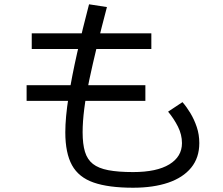

<svg xmlns="http://www.w3.org/2000/svg" viewBox="-20 -821 1040 894"><path d="M762.7 -301.1 829.6 -345.4Q848.3 -324.4 866.3 -294.6Q884.4 -264.7 896.2 -229.5Q908 -194.3 908 -154.7Q908 -86.5 870.1 -40.2Q832.2 6.1 763.2 29.6Q694.1 53.1 599.6 53.1Q485.2 53.1 415.9 28.9Q346.5 4.8 315.3 -51.7Q284.1 -108.3 284.1 -205Q284.1 -273.8 299.2 -369.1Q314.3 -464.4 339.4 -575.4Q364.4 -686.3 394.6 -801L477.9 -788.1Q426.2 -592.6 395.5 -447.9Q364.7 -303.2 364.7 -205Q364.7 -150.4 375.6 -114.3Q386.5 -78.3 412.6 -57.8Q438.6 -37.3 484.3 -28.6Q530 -19.8 599.6 -19.8Q709.7 -19.8 768.5 -55.7Q827.3 -91.6 827.3 -154.7Q827.3 -193.8 808.7 -231.1Q790 -268.3 762.7 -301.1ZM684.7 -665.8V-592.9H127.8V-665.8ZM656.9 -424.2V-351.3H103.9V-424.2Z"/></svg>

Font: Murecho Thin
Style: Regular
Weight: 100
Designer: Neil Summerour
Foundry: Positype
Version: Version 1.010